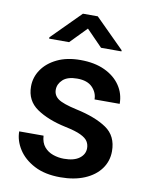

<svg xmlns="http://www.w3.org/2000/svg" viewBox="-85 -812 685 884"><g transform="rotate(10 257.5 -370.0)"><path d="M356.9 -143.1Q356.9 -160.6 348.1 -174.8Q339.4 -189 314.7 -200.9Q290 -212.9 242.2 -222.7Q157.7 -240.7 105.5 -276.6Q53.2 -312.5 53.2 -378.9Q53.2 -421.9 77.9 -458Q102.5 -494.1 148.2 -516.1Q193.8 -538.1 256.8 -538.1Q323.2 -538.1 370.6 -515.9Q418 -493.7 443.6 -455.8Q469.2 -418 469.2 -370.6H351.6Q351.6 -402.3 327.9 -426.8Q304.2 -451.2 256.8 -451.2Q211.9 -451.2 189.9 -430.9Q168 -410.6 168 -383.8Q168 -357.4 190.4 -341.3Q212.9 -325.2 277.3 -311Q368.2 -291.5 420.2 -256.1Q472.2 -220.7 472.2 -149.4Q472.2 -103 445.8 -66.9Q419.4 -30.8 371.3 -10.5Q323.2 9.8 258.3 9.8Q186 9.8 136.5 -16.1Q86.9 -42 61.3 -82.3Q35.6 -122.6 35.6 -165.5H149.4Q151.4 -132.8 167.7 -113.5Q184.1 -94.2 208.7 -85.7Q233.4 -77.1 259.8 -77.1Q307.1 -77.1 332 -95.9Q356.9 -114.7 356.9 -143.1ZM299.8 -750 435.1 -615.2V-609.9H339.8L265.1 -686.5L190.4 -609.9H97.2V-616.2L230.5 -750Z"/></g></svg>

Font: Vazirmatn FD Medium
Style: Regular
Weight: 500
Designer: Saber Rastikerdar
Foundry: Saber Rastikerdar
Version: Version 33.003